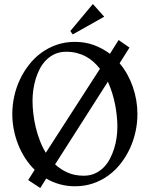

<svg xmlns="http://www.w3.org/2000/svg" viewBox="-20 -924 755 968"><path d="M523.9 -512.2 257.8 -95.2Q286.6 -68.8 322 -53.5Q357.4 -38.1 401.9 -38.1Q433.1 -38.1 457.8 -49.1Q482.4 -60.1 501.5 -78.9Q520.5 -97.7 533.7 -122.6Q546.9 -147.5 555.4 -174.8Q564 -202.1 567.9 -230.7Q571.8 -259.3 571.8 -285.2Q571.8 -311.5 568.8 -340.1Q565.9 -368.7 560.1 -397.9Q554.2 -427.2 545.2 -456.1Q536.1 -484.9 523.9 -512.2ZM210.9 -153.8 483.9 -577.1Q468.8 -596.7 450.9 -612.5Q433.1 -628.4 411.9 -639.6Q390.6 -650.9 366.2 -657Q341.8 -663.1 314 -663.1Q282.2 -663.1 257.6 -652.1Q232.9 -641.1 213.9 -622.3Q194.8 -603.5 181.6 -578.9Q168.5 -554.2 160.2 -526.9Q151.9 -499.5 147.9 -471.2Q144 -442.9 144 -417Q144 -385.7 147.9 -351.6Q151.9 -317.4 159.9 -283.2Q168 -249 180.7 -215.8Q193.4 -182.6 210.9 -153.8ZM183.1 23.9 122.1 -16.1 154.8 -67.9Q127.9 -94.2 106.9 -126.7Q85.9 -159.2 71.5 -195.6Q57.1 -231.9 49.6 -270.8Q42 -309.6 42 -349.1Q42 -394 51.8 -438.5Q61.5 -482.9 80.6 -523.2Q99.6 -563.5 127 -598.4Q154.3 -633.3 189.5 -658.7Q224.6 -684.1 266.8 -698.5Q309.1 -712.9 357.9 -712.9Q409.2 -712.9 453.1 -696.8Q497.1 -680.7 534.2 -652.8L578.1 -722.2L632.8 -684.1L583 -605Q605 -579.1 621.6 -549.1Q638.2 -519 649.7 -486.1Q661.1 -453.1 667 -418.5Q672.9 -383.8 672.9 -349.1Q672.9 -304.2 663.1 -259.5Q653.3 -214.8 634.5 -174.6Q615.7 -134.3 588.6 -99.6Q561.5 -64.9 526.4 -39.3Q491.2 -13.7 449 0.7Q406.7 15.1 357.9 15.1Q317.4 15.1 281 4.9Q244.6 -5.4 212.9 -23.9ZM346.7 -750.5 334.5 -767.6 448.2 -903.8 505.4 -839.8Z"/></svg>

Font: Redressed
Style: Regular
Weight: 400
Designer: Astigmatic (AOETI)
Foundry: Astigmatic (AOETI)
Version: Version 1.000